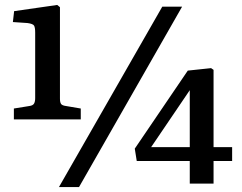

<svg xmlns="http://www.w3.org/2000/svg" viewBox="-20 -741 975 775"><path d="M36 -259V-303L98 -313Q113 -315 117.5 -323Q122 -331 122 -345V-609Q122 -630 117.5 -637.5Q113 -645 91 -648L32 -652L37 -696L211 -721L222 -712V-343Q222 -328 226.5 -321.5Q231 -315 247 -313L306 -303V-259ZM218 14 635 -714H715L299 14ZM746 0V-91H532L524 -141L738 -456L832 -466L842 -459V-147H917V-91H842V0ZM590 -147H746V-366V-377Z"/></svg>

Font: Literata 18pt Medium
Style: Regular
Weight: 500
Designer: Latin by Veronika Burian and Jose Scaglione. Greek by Irene Vlachou. Cyrillic by Vera Evstafieva.
Foundry: TypeTogether
Version: Version 3.103;gftools[0.9.29]